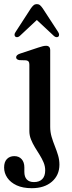

<svg xmlns="http://www.w3.org/2000/svg" viewBox="-40 -704 359 958"><path d="M210.5 -71Q210.5 -45 217.5 -21.2Q224.5 2.5 233.8 25.5Q243 48.5 249.8 71.2Q256.5 94 256.5 117.5Q256.5 170 219 202.5Q181.5 235 118.5 235Q74 235 43.2 220.8Q12.5 206.5 -3.5 183Q-19.5 159.5 -19.5 132Q-19.5 104 -5.5 89.5Q8.5 75 31.5 75Q54.5 75 68 90.2Q81.5 105.5 81.5 131V153.5Q81.5 178.5 93.8 191.5Q106 204.5 129.5 204.5Q156.5 204.5 171 189.5Q185.5 174.5 185.5 146Q185.5 125.5 177.5 106.5Q169.5 87.5 157.8 68.8Q146 50 134.2 30.8Q122.5 11.5 114.5 -8.5Q106.5 -28.5 106.5 -50V-381Q106.5 -392 102.8 -396.8Q99 -401.5 90.5 -403L56.5 -404Q48.5 -405.5 44.5 -409Q40.5 -412.5 40.5 -418Q40.5 -430 60 -436.5L152 -467Q165.5 -471.5 174 -473.5Q182.5 -475.5 190.5 -475.5Q200 -475.5 205.2 -470Q210.5 -464.5 210.5 -455ZM160.1 -619.5H127.3L229.7 -524Q235.8 -519 241.7 -518.5Q247.5 -518 251.6 -521.5Q254.8 -525 254.8 -531Q254.8 -537 250 -544.5L173.4 -662Q166.1 -672.5 159.7 -678Q153.2 -683.5 143.9 -683.5Q134.5 -683.5 127.9 -678Q121.2 -672.5 113.9 -662L37.8 -544.5Q32.5 -537 32.5 -531Q32.5 -525 36.1 -521.5Q40.2 -518 46.1 -518.5Q51.9 -519 58 -524Z"/></svg>

Font: Fraunces Wonky
Style: Regular
Weight: 400
Version: Version 1.000;[b76b70a41]